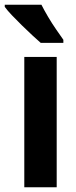

<svg xmlns="http://www.w3.org/2000/svg" viewBox="-39 -786 321 806"><path d="M199 0H63V-547H199ZM135 -766Q146 -744 162.5 -716Q179 -688 197 -662Q215 -636 227 -619V-606H132Q118 -618 96.5 -638Q75 -658 52.5 -680Q30 -702 11 -722Q-8 -742 -19 -757V-766Z"/></svg>

Font: Noto Sans Condensed
Style: Regular
Weight: 400
Width: 3
Version: Version 2.013